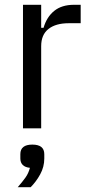

<svg xmlns="http://www.w3.org/2000/svg" viewBox="-20 -536 372 802"><path d="M76 0V-516H152V-420H162Q175 -465 206.5 -490.5Q238 -516 289 -516H317V-439H267Q213 -439 182.5 -415Q152 -391 152 -343V0ZM115 68Q165 68 165 108V126Q165 161 148 192Q131 223 108 246H54Q74 223 86.5 205.5Q99 188 105 165Q85 163 75 153Q65 143 65 126V108Q65 68 115 68Z"/></svg>

Font: IBM Plex Sans Condensed
Style: Regular
Weight: 400
Width: 3
Designer: Mike Abbink, Paul van der Laan, Pieter van Rosmalen
Foundry: Bold Monday
Version: Version 1.1